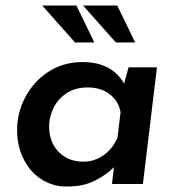

<svg xmlns="http://www.w3.org/2000/svg" viewBox="-20 -667 641 696"><path d="M549 -423 498 0H386L393 -61Q367 -34 323.5 -12Q280 10 221 9Q175 10 133.5 -15Q92 -40 67 -87.5Q42 -135 42 -197Q42 -258 71.5 -314.5Q101 -371 155 -406.5Q209 -442 279 -442Q385 -442 430 -364L446 -423ZM417 -260Q410 -301 377.5 -325.5Q345 -350 299 -350Q251 -350 219.5 -328Q188 -306 173 -273.5Q158 -241 158 -210Q158 -152 192.5 -116.5Q227 -81 283 -81Q322 -81 355 -104Q388 -127 406 -168ZM322 -513H252L133 -647H257ZM470 -513H400L281 -647H405Z"/></svg>

Font: Josefin Sans SemiBold
Style: Italic
Weight: 600
Italic angle: -7°
Designer: Santiago Orozco
Foundry: Typemade
Version: Version 2.000